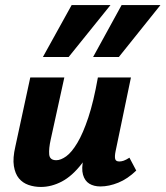

<svg xmlns="http://www.w3.org/2000/svg" viewBox="-20 -731 656 761"><path d="M142 10Q116 10 93 2Q70 -6 55 -24Q40 -42 35 -73Q30 -104 41 -151L100 -424H235L181 -178Q173 -142 175 -119Q177 -96 203 -96Q221 -96 242.5 -111.5Q264 -127 286.5 -164.5Q309 -202 330 -265Q351 -328 368 -424H431Q407 -299 374.5 -215Q342 -131 304 -82Q266 -33 225 -11.5Q184 10 142 10ZM378 8Q352 8 334 -3Q316 -14 309 -38.5Q302 -63 311 -103L377 -424H499L438 -131Q434 -111 436.5 -101Q439 -91 453 -91Q461 -91 470 -94Q479 -97 493 -106L520 -55Q486 -22 449 -7Q412 8 378 8ZM150 -505 264 -711H418L252 -505ZM349 -505 462 -711H616L451 -505Z"/></svg>

Font: Ysabeau Office ExtraBold
Style: Italic
Weight: 800
Italic angle: -12°
Designer: Christian Thalmann (Catharsis Fonts)
Version: Version 2.001;gftools[0.9.30]; featfreeze: tnum,lnum,ss02